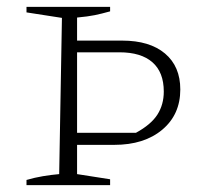

<svg xmlns="http://www.w3.org/2000/svg" viewBox="-20 -538 594 558"><path d="M57 0V-15Q81 -22 105 -26Q129 -30 152 -32L160 -486L57 -502V-518H300V-505Q275 -498 255.5 -494Q236 -490 204 -487V-420H335Q415 -420 459.5 -382.5Q504 -345 504 -278Q504 -205 451.5 -161Q399 -117 312 -117H204V-32L300 -17V0ZM327 -386H204V-152H375Q419 -176 437.5 -205Q456 -234 456 -272Q456 -328 423 -357Q390 -386 327 -386Z"/></svg>

Font: Piazzolla SC ExtraLight
Style: Regular
Weight: 200
Designer: Juan Pablo del Peral
Foundry: Huerta Tipografica
Version: Version 1.330